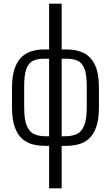

<svg xmlns="http://www.w3.org/2000/svg" viewBox="-20 -830 600 1040"><path d="M246 190V-40H224Q191 -40 159.5 -47.5Q128 -55 102 -76.5Q76 -98 60.5 -140Q45 -182 45 -250V-354Q45 -414 58 -454.5Q71 -495 94.5 -518.5Q118 -542 149.5 -552Q181 -562 218 -562H246V-810H314V-562H345Q394 -562 432.5 -543.5Q471 -525 493.5 -480Q516 -435 516 -354V-250Q516 -182 500.5 -140Q485 -98 459.5 -76.5Q434 -55 402 -47.5Q370 -40 337 -40H314V190ZM226 -92H246V-512H219Q186 -512 161.5 -502Q137 -492 124 -460Q111 -428 111 -363V-250Q111 -181 125.5 -147.5Q140 -114 166 -103Q192 -92 226 -92ZM314 -92H333Q368 -92 394 -103Q420 -114 435 -147.5Q450 -181 450 -250V-363Q450 -428 436.5 -460Q423 -492 398.5 -502Q374 -512 340 -512H314Z"/></svg>

Font: Oswald Light
Style: Regular
Weight: 300
Designer: Vernon Adams
Foundry: Vernon Adams
Version: Version 4.103;gftools[0.9.33.dev8+g029e19f]